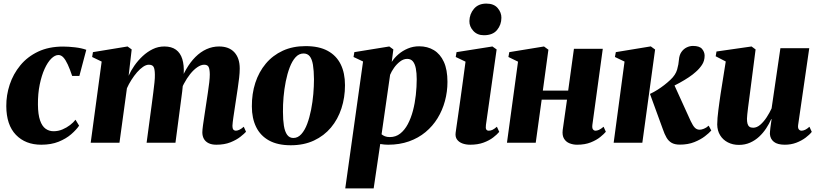

<svg xmlns="http://www.w3.org/2000/svg" viewBox="-20 -794 4553 1068"><path d="M209.5 11Q121.5 11 68.5 -44Q15.5 -99 15 -203.5Q14.5 -264.5 34 -323.5Q53.5 -382.5 93 -430.5Q132.5 -478.5 192 -506.8Q251.5 -535 331 -535Q360.5 -535 397.2 -530.8Q434 -526.5 460 -517L421.5 -371.5H381.5Q369 -409 357 -435Q345 -461 332.5 -474.5Q320 -488 305 -488Q285.5 -488 265.2 -468Q245 -448 228.2 -411.2Q211.5 -374.5 201 -324Q190.5 -273.5 191 -212.5Q191.5 -157 202.8 -124.5Q214 -92 233.5 -78Q253 -64 278 -64Q304 -64 327.5 -74Q351 -84 369.8 -98.5Q388.5 -113 400 -128L420 -95Q404.5 -72 376 -47.2Q347.5 -22.5 306.2 -5.8Q265 11 209.5 11Z M712.5 -519 695.5 -372.5Q707.5 -400 727.5 -428.8Q747.5 -457.5 773.5 -481.8Q799.5 -506 829.8 -520.8Q860 -535.5 894 -535.5Q934 -535.5 958.8 -517.5Q983.5 -499.5 994 -465.5Q1004.5 -431.5 1002 -384Q1001.5 -376 1000.5 -365.5Q999.5 -355 998 -344Q996.5 -333 995 -324.5L976.5 -318.5Q992.5 -368.5 1015.5 -408.5Q1038.5 -448.5 1067 -477Q1095.5 -505.5 1128.8 -520.5Q1162 -535.5 1198.5 -535.5Q1254 -535.5 1283.8 -503Q1313.5 -470.5 1313.5 -413Q1313.5 -389.5 1310.2 -361Q1307 -332.5 1302.5 -303.2Q1298 -274 1294 -247Q1290.5 -222.5 1286 -193.8Q1281.5 -165 1277.8 -139Q1274 -113 1273 -95.5Q1273 -77.5 1278.8 -72.2Q1284.5 -67 1291.5 -67Q1300 -67 1310.8 -71.8Q1321.5 -76.5 1336 -89L1348.5 -61Q1338.5 -50 1317 -33Q1295.5 -16 1262.2 -2.5Q1229 11 1183 11Q1158 11 1140.5 2.5Q1123 -6 1114.2 -21.5Q1105.5 -37 1105.5 -58Q1105.5 -70.5 1109.2 -98Q1113 -125.5 1118 -157.5Q1123 -189.5 1127 -217Q1131.5 -247.5 1136.2 -278.2Q1141 -309 1144 -335.8Q1147 -362.5 1147 -380.5Q1146.5 -410 1140.2 -422Q1134 -434 1115.5 -434Q1098 -434 1077.8 -420.2Q1057.5 -406.5 1038.2 -382.5Q1019 -358.5 1002.8 -327.8Q986.5 -297 976.5 -262.5L1000 -356.5Q998.5 -336.5 997 -319.5Q995.5 -302.5 993.5 -285.2Q991.5 -268 988.5 -247L956 0H795.5L824.5 -216.5Q828.5 -247.5 832.5 -278Q836.5 -308.5 839.2 -335Q842 -361.5 841.5 -379.5Q841 -410.5 834.2 -422.2Q827.5 -434 807.5 -434Q793 -434 776 -422.5Q759 -411 742.2 -391.8Q725.5 -372.5 710.8 -349.2Q696 -326 686 -303L644.5 0H484.5L545.5 -451.5L492.5 -477L497 -504L689.5 -535.5Z M1680 -537.5Q1754.5 -537.5 1802.8 -511.2Q1851 -485 1875 -436.5Q1899 -388 1899 -320Q1899 -251.5 1879.2 -191Q1859.5 -130.5 1821 -84.5Q1782.5 -38.5 1726.2 -12.2Q1670 14 1597.5 14Q1524.5 14 1476.5 -12.5Q1428.5 -39 1404.8 -87.5Q1381 -136 1381 -202Q1380.5 -272.5 1400.2 -333.2Q1420 -394 1458.5 -440Q1497 -486 1552.8 -511.8Q1608.5 -537.5 1680 -537.5ZM1668.5 -496.5Q1643 -496.5 1624 -475.5Q1605 -454.5 1591.5 -419Q1578 -383.5 1569.5 -340.8Q1561 -298 1557.2 -254Q1553.5 -210 1554 -172Q1554 -127 1559.2 -94.5Q1564.5 -62 1577.2 -44.2Q1590 -26.5 1612 -26.5Q1637 -26.5 1656.2 -48Q1675.5 -69.5 1688.8 -105Q1702 -140.5 1710.5 -183.8Q1719 -227 1722.8 -271.2Q1726.5 -315.5 1726.5 -353.5Q1726 -402 1720.8 -433.5Q1715.5 -465 1703 -480.8Q1690.5 -496.5 1668.5 -496.5Z M1900.5 254 1999.5 -452 1946.5 -477 1951 -504 2145.5 -535.5 2168 -519 2159 -449.5Q2173.5 -472.5 2196.5 -492.2Q2219.5 -512 2248.8 -524.2Q2278 -536.5 2311.5 -536.5Q2358 -536.5 2393.5 -515Q2429 -493.5 2449 -449.8Q2469 -406 2469 -338.5Q2469 -284 2455 -232.2Q2441 -180.5 2414 -136.5Q2387 -92.5 2347 -59.2Q2307 -26 2254.8 -7.5Q2202.5 11 2139 11Q2129 11 2117.5 10Q2106 9 2095 7L2058.5 254ZM2102.5 -47Q2110 -40.5 2121.2 -36Q2132.5 -31.5 2148.5 -31.5Q2181.5 -31.5 2206.2 -51Q2231 -70.5 2248.5 -103.5Q2266 -136.5 2277 -178.2Q2288 -220 2293 -265.5Q2298 -311 2298 -353.5Q2298 -388 2293 -413.5Q2288 -439 2276.5 -452.8Q2265 -466.5 2245 -466.5Q2224.5 -466.5 2205.5 -452Q2186.5 -437.5 2172 -417Q2157.5 -396.5 2150 -378Z M2595.5 11Q2571.5 11 2552 3.8Q2532.5 -3.5 2522 -18.2Q2511.5 -33 2514.5 -56Q2516 -67.5 2519.8 -93.5Q2523.5 -119.5 2529 -157.2Q2534.5 -195 2541 -242Q2547.5 -289 2554.8 -342Q2562 -395 2569.5 -451L2515 -477L2519.5 -504L2719 -535.5L2742.5 -519L2683 -99Q2680.5 -81 2684.8 -74Q2689 -67 2699 -67Q2709.5 -67 2719.8 -72Q2730 -77 2744 -89L2757 -60.5Q2745 -46 2723.2 -29.2Q2701.5 -12.5 2669.8 -0.8Q2638 11 2595.5 11ZM2671.5 -598Q2635 -598 2612.8 -622.2Q2590.5 -646.5 2591 -677Q2592 -716.5 2616.5 -745.2Q2641 -774 2685.5 -774Q2727.5 -774 2748.5 -749Q2769.5 -724 2769 -695Q2769 -656.5 2745 -627.2Q2721 -598 2671.5 -598Z M3275 -99Q3273 -80.5 3278.8 -73.8Q3284.5 -67 3292.5 -67Q3301 -67 3311.5 -71.5Q3322 -76 3337.5 -89L3350 -61Q3340 -49 3319.2 -32Q3298.5 -15 3266.2 -2Q3234 11 3190 11Q3168 11 3148.2 3.2Q3128.5 -4.5 3117.5 -22.5Q3106.5 -40.5 3110 -70.5L3134 -239.5H2993L2960 0H2800L2861.5 -451L2808 -477L2813 -504L3006 -535.5L3030.5 -517.5L2999.5 -290H3140.5L3172.5 -522.5H3333Z M3393.5 0 3454 -451.5 3400.5 -477 3405.5 -504 3600 -536 3624 -518.5 3553 0ZM3761.5 10.5Q3734 10.5 3716.5 0.8Q3699 -9 3687.8 -28.2Q3676.5 -47.5 3667 -75.5L3595.5 -271.5Q3618.5 -282.5 3637.8 -294.8Q3657 -307 3674.8 -320.8Q3692.5 -334.5 3709 -350Q3738 -377 3746.5 -407Q3755 -437 3756.5 -461Q3758.5 -487.5 3770.2 -504.5Q3782 -521.5 3799.2 -530Q3816.5 -538.5 3834.5 -538.5Q3871 -538.5 3885 -522Q3899 -505.5 3899.5 -485Q3899.5 -455 3884.5 -432.8Q3869.5 -410.5 3849.5 -393.5Q3835 -380 3811.5 -364.2Q3788 -348.5 3759.8 -333Q3731.5 -317.5 3702.8 -304.5Q3674 -291.5 3648.5 -282.5L3724 -336L3822 -120.5Q3834.5 -94 3845.5 -83.2Q3856.5 -72.5 3872 -72.5Q3881.5 -72.5 3895.2 -77.8Q3909 -83 3922 -95L3936.5 -68Q3925 -54.5 3901 -36Q3877 -17.5 3842 -3.5Q3807 10.5 3761.5 10.5Z M4090 12Q4056 12 4028.8 -2Q4001.5 -16 3985.8 -41.5Q3970 -67 3969.5 -101.5Q3969.5 -118 3971.2 -138.2Q3973 -158.5 3975.8 -181Q3978.5 -203.5 3981.8 -226Q3985 -248.5 3988 -269.5L4017 -452L3961 -481L3965.5 -507.5L4160.5 -535.5L4183 -519L4153 -286.5Q4150.5 -265.5 4147.2 -241.8Q4144 -218 4141.2 -196.5Q4138.5 -175 4136.8 -158.2Q4135 -141.5 4135 -133.5Q4135 -117 4138 -106Q4141 -95 4148.5 -89.2Q4156 -83.5 4169.5 -83.5Q4190 -83.5 4209.2 -100.2Q4228.5 -117 4244.8 -142Q4261 -167 4272 -191L4321 -526H4481.5L4419.5 -98Q4417.5 -81 4423.8 -74Q4430 -67 4438.5 -67Q4447.5 -67 4458.5 -72Q4469.5 -77 4482.5 -89L4495.5 -60.5Q4483.5 -45 4461.2 -28.2Q4439 -11.5 4409.5 -0.2Q4380 11 4345.5 11Q4305 11 4284.8 -5Q4264.5 -21 4262.5 -49Q4262.5 -53.5 4263.2 -62.8Q4264 -72 4265.2 -83.2Q4266.5 -94.5 4268.5 -107Q4270.5 -119.5 4272 -131L4270 -131.5Q4258.5 -105.5 4241.8 -80Q4225 -54.5 4202.8 -33.8Q4180.5 -13 4152.2 -0.5Q4124 12 4090 12Z"/></svg>

Font: Merriweather 96pt Black
Style: Italic
Weight: 900
Italic angle: -7.8°
Version: Version 2.101